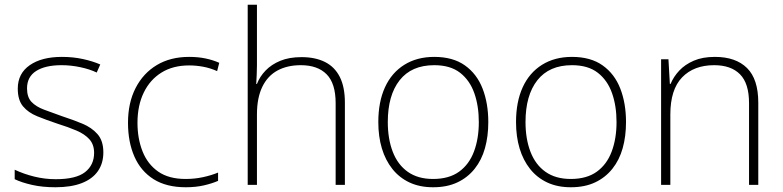

<svg xmlns="http://www.w3.org/2000/svg" viewBox="-20 -780 3302 810"><path d="M416 -137Q416 -91 393 -58Q370 -25 325 -7.5Q280 10 214 10Q159 10 115 0Q71 -10 42 -24V-64Q80 -46 124.5 -35Q169 -24 215 -24Q301 -24 339 -54Q377 -84 377 -135Q377 -170 357.5 -192Q338 -214 303 -229Q268 -244 223 -258Q175 -274 137 -289.5Q99 -305 77 -331.5Q55 -358 55 -406Q55 -470 105.5 -505Q156 -540 241 -540Q288 -540 329.5 -531Q371 -522 403 -508L388 -474Q359 -488 319 -496.5Q279 -505 240 -505Q171 -505 132.5 -480.5Q94 -456 94 -407Q94 -370 113 -350Q132 -330 165.5 -317.5Q199 -305 241 -290Q287 -275 327 -258.5Q367 -242 391.5 -214Q416 -186 416 -137Z M764 10Q682 10 628 -24Q574 -58 547 -119.5Q520 -181 520 -262Q520 -346 552 -408.5Q584 -471 641.5 -505.5Q699 -540 778 -540Q815 -540 846.5 -533.5Q878 -527 905 -515L896 -480Q867 -493 837 -498.5Q807 -504 778 -504Q710 -504 661.5 -474Q613 -444 586.5 -389.5Q560 -335 560 -262Q560 -195 581.5 -141Q603 -87 647.5 -56Q692 -25 763 -25Q801 -25 836 -32.5Q871 -40 900 -52V-17Q875 -6 840.5 2Q806 10 764 10Z M1064 -504Q1064 -483 1063 -465Q1062 -447 1061 -426H1064Q1076 -457 1100.5 -482.5Q1125 -508 1162.5 -523.5Q1200 -539 1252 -539Q1310 -539 1351 -518.5Q1392 -498 1413.5 -455.5Q1435 -413 1435 -347V0H1396V-345Q1396 -428 1358 -466.5Q1320 -505 1249 -505Q1192 -505 1150.5 -482.5Q1109 -460 1086.5 -413.5Q1064 -367 1064 -297V0H1025V-760H1064Z M2040 -265Q2040 -205 2026 -155Q2012 -105 1982.5 -68Q1953 -31 1909.5 -10.5Q1866 10 1807 10Q1751 10 1708 -10Q1665 -30 1635.5 -67Q1606 -104 1591 -154Q1576 -204 1576 -265Q1576 -350 1604 -411.5Q1632 -473 1685.5 -506.5Q1739 -540 1812 -540Q1891 -540 1941.5 -504Q1992 -468 2016 -406Q2040 -344 2040 -265ZM1616 -265Q1616 -194 1637 -139.5Q1658 -85 1700.5 -55Q1743 -25 1807 -25Q1874 -25 1916.5 -55.5Q1959 -86 1979.5 -140.5Q2000 -195 2000 -265Q2000 -333 1981 -387Q1962 -441 1921 -473Q1880 -505 1812 -505Q1716 -505 1666 -441.5Q1616 -378 1616 -265Z M2621 -265Q2621 -205 2607 -155Q2593 -105 2563.5 -68Q2534 -31 2490.5 -10.5Q2447 10 2388 10Q2332 10 2289 -10Q2246 -30 2216.5 -67Q2187 -104 2172 -154Q2157 -204 2157 -265Q2157 -350 2185 -411.5Q2213 -473 2266.5 -506.5Q2320 -540 2393 -540Q2472 -540 2522.5 -504Q2573 -468 2597 -406Q2621 -344 2621 -265ZM2197 -265Q2197 -194 2218 -139.5Q2239 -85 2281.5 -55Q2324 -25 2388 -25Q2455 -25 2497.5 -55.5Q2540 -86 2560.5 -140.5Q2581 -195 2581 -265Q2581 -333 2562 -387Q2543 -441 2502 -473Q2461 -505 2393 -505Q2297 -505 2247 -441.5Q2197 -378 2197 -265Z M2996 -540Q3084 -540 3131.5 -493Q3179 -446 3179 -347V0H3140V-345Q3140 -428 3102 -466.5Q3064 -505 2993 -505Q2907 -505 2857.5 -453.5Q2808 -402 2808 -297V0H2769V-530H2800L2806 -426H2809Q2822 -457 2846 -482.5Q2870 -508 2907 -524Q2944 -540 2996 -540Z"/></svg>

Font: Noto Sans Hebrew ExtraLight
Style: Regular
Weight: 250
Designer: Monotype Design Team
Foundry: Monotype Imaging Inc.
Version: Version 2.003